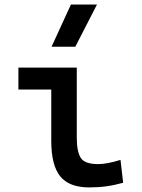

<svg xmlns="http://www.w3.org/2000/svg" viewBox="-20 -815 626 845"><path d="M373 9.8Q284.2 9.8 244.9 -39.1Q205.6 -87.9 205.6 -195.3V-517.6H317.9V-210Q317.9 -148.4 335.2 -120.6Q352.5 -92.8 412.1 -92.8Q451.2 -92.8 510.3 -111.3L522 -10.7Q483.9 0 448.5 4.9Q413.1 9.8 373 9.8ZM61 -420.9V-517.6H218.8V-420.9ZM207 -609.4 292 -794.9H406.7L311.5 -609.4Z"/></svg>

Font: Cascadia Mono Medium
Style: Regular
Weight: 500
Monospace: yes
Designer: Aaron Bell
Foundry: Saja Typeworks
Version: Version 2407.024